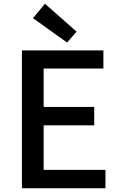

<svg xmlns="http://www.w3.org/2000/svg" viewBox="-20 -1005 640 1025"><path d="M97 0H543V-98H213V-336H483V-434H213V-639H532V-736H97ZM338 -778 389 -836 220 -985 156 -908Z"/></svg>

Font: Genne Gothic Medium
Style: Regular
Weight: 500
Designer: Ryoko NISHIZUKA (kana & ideographs); Paul D. Hunt (Latin, Greek & Cyrillic); Wenlong ZHANG (bopomofo); Sandoll Communica
Foundry: Adobe Systems Incorporated
Version: Version 1.004;PS 1.004;hotconv 16.6.51;makeotf.lib2.5.65220